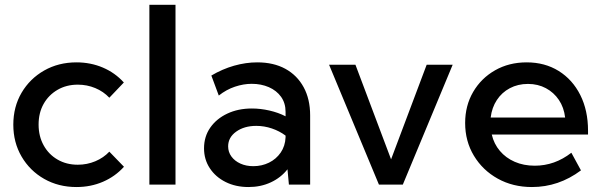

<svg xmlns="http://www.w3.org/2000/svg" viewBox="-20 -752 2449 782"><path d="M484.9 -72.8Q449.2 -33.2 399.4 -11.7Q349.6 9.8 291.5 9.8Q218.3 9.8 159.9 -23.4Q101.6 -56.6 67.9 -114.3Q34.2 -171.9 34.2 -244.1Q34.2 -316.9 67.9 -374.3Q101.6 -431.6 159.9 -464.8Q218.3 -498 291.5 -498Q349.1 -498 398.9 -476.8Q448.7 -455.6 484.4 -416L425.3 -354Q401.4 -379.4 367.9 -393.3Q334.5 -407.2 296.9 -407.2Q250.5 -407.2 214.4 -386.2Q178.2 -365.2 157.7 -328.9Q137.2 -292.5 137.2 -244.6Q137.2 -197.3 157.7 -160.2Q178.2 -123 214.4 -102.1Q250.5 -81.1 296.9 -81.1Q334.5 -81.1 368.2 -95.2Q401.9 -109.4 425.3 -134.3Z M694.8 0H588.4V-732.4H694.8Z M1243.2 0H1156.7L1150.9 -62.5Q1124 -28.3 1083 -9.3Q1042 9.8 992.2 9.8Q939.9 9.8 898.9 -10.7Q857.9 -31.2 834.5 -66.9Q811 -102.5 811 -147.9Q811 -195.8 836.4 -232.2Q861.8 -268.6 905.8 -289.3Q949.7 -310.1 1005.9 -310.1Q1041 -310.1 1077.4 -301.8Q1113.8 -293.5 1143.1 -278.3V-296.4Q1143.1 -332 1124.8 -357.7Q1106.4 -383.3 1075 -397Q1043.5 -410.6 1005.4 -410.6Q971.7 -410.6 936.8 -398.9Q901.9 -387.2 871.1 -362.8L840.8 -444.3Q885.3 -470.7 933.3 -484.4Q981.4 -498 1027.8 -498Q1094.2 -498 1142.3 -471.7Q1190.4 -445.3 1216.8 -396.7Q1243.2 -348.1 1243.2 -282.2ZM1011.7 -75.2Q1046.4 -75.2 1075.7 -89.6Q1105 -104 1123.3 -130.6Q1141.6 -157.2 1143.1 -192.9V-199.7Q1118.2 -218.3 1087.2 -228.8Q1056.2 -239.3 1023.9 -239.3Q974.6 -239.3 941.9 -215.8Q909.2 -192.4 909.2 -155.8Q909.2 -132.8 922.6 -114.5Q936 -96.2 959.2 -85.7Q982.4 -75.2 1011.7 -75.2Z M1823.7 -488.3 1620.6 0H1523.4L1320.3 -488.3H1427.7L1572.8 -103L1717.8 -488.3Z M2346.2 -58.1Q2255.4 9.8 2146.5 9.8Q2068.8 9.8 2007.3 -24.4Q1945.8 -58.6 1910.2 -117.7Q1874.5 -176.8 1874.5 -251Q1874.5 -321.8 1907.2 -377.7Q1939.9 -433.6 1996.6 -465.8Q2053.2 -498 2125 -498Q2199.2 -498 2255.6 -462.9Q2312 -427.7 2343.5 -365Q2375 -302.2 2375 -219.7V-204.1H1982.9Q1991.7 -166 2015.9 -137.5Q2040 -108.9 2076.4 -93Q2112.8 -77.1 2158.2 -77.1Q2239.3 -77.1 2307.1 -129.9ZM1978.5 -273.4H2281.7Q2276.9 -314.5 2256.3 -345Q2235.8 -375.5 2203.4 -392.8Q2170.9 -410.2 2130.4 -410.2Q2089.4 -410.2 2056.6 -392.8Q2023.9 -375.5 2003.7 -344.7Q1983.4 -314 1978.5 -273.4Z"/></svg>

Font: Kumbh Sans Medium
Style: Regular
Weight: 500
Version: Version 1.005